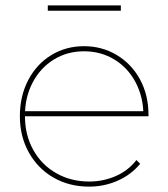

<svg xmlns="http://www.w3.org/2000/svg" viewBox="-20 -692 627 715"><path d="M312 3Q238 3 179.5 -30.5Q121 -64 87.5 -124Q54 -184 54 -259Q54 -334 85 -393.5Q116 -453 170.5 -486.5Q225 -520 293 -520Q360 -520 415 -487Q470 -454 501.5 -396Q533 -338 533 -264Q533 -263 533 -261.5Q533 -260 533 -259H65V-278H522L514 -263Q514 -330 485.5 -384.5Q457 -439 406.5 -470Q356 -501 293 -501Q230 -501 180 -470Q130 -439 101.5 -384.5Q73 -330 73 -263V-259Q73 -189 104 -133.5Q135 -78 189.5 -47Q244 -16 312 -16Q365 -16 411.5 -36.5Q458 -57 488 -96L502 -82Q468 -41 418 -19Q368 3 312 3ZM158 -672H430V-652H158Z"/></svg>

Font: Montserrat
Style: Regular
Weight: 400
Designer: Julieta Ulanovsky
Foundry: Julieta Ulanovsky
Version: Version 8.000